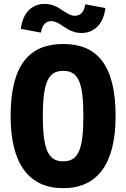

<svg xmlns="http://www.w3.org/2000/svg" viewBox="-20 -972 660 1004"><path d="M584.5 -365C584.5 -634.5 485.5 -742 310.5 -742C135.5 -742 35.5 -634.5 35.5 -365C35.5 -109.5 135.5 12 310.5 12C485.5 12 584.5 -109.5 584.5 -365ZM416 -365C416 -186 388 -128.5 310.5 -128.5C233.5 -128.5 204 -186 204 -365C204 -544.5 233.5 -601.5 310.5 -601.5C388 -601.5 416 -544.5 416 -365ZM213.5 -951.5C145.5 -951.5 98.5 -903.5 89 -821L194 -801.5C200 -842.5 220.5 -861.5 248 -861.5C297.5 -861.5 329 -799.5 406 -799.5C474 -799.5 521.5 -847.5 531 -930L426 -949.5C420 -908 399.5 -889.5 372 -889.5C322 -889.5 290.5 -951.5 213.5 -951.5Z"/></svg>

Font: Monaspace Neon ExtraBold
Style: Regular
Weight: 800
Designer: Riley Cran & the Lettermatic Team
Foundry: Lettermatic
Version: Version 1.200 (Monaspace Neon)